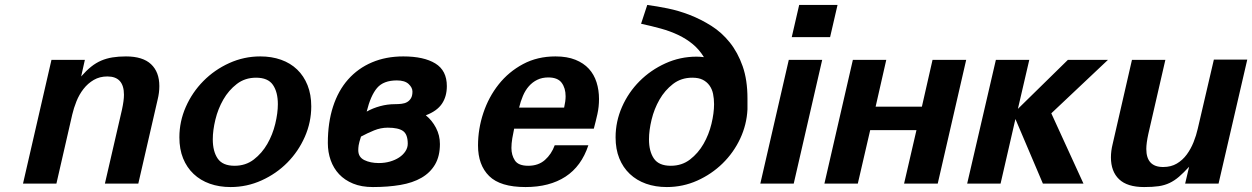

<svg xmlns="http://www.w3.org/2000/svg" viewBox="-20 -742 5061 776"><path d="M188 -500H323L308 -433Q329 -457 348.5 -472.5Q368 -488 389 -497Q410 -506 434.5 -510Q459 -514 489 -514Q557 -514 590.5 -482.5Q624 -451 624 -394Q624 -367 617 -339L539 0H404L473 -299Q481 -336 481 -359Q481 -433 414 -433Q383 -433 359 -419Q335 -405 317.5 -382.5Q300 -360 289 -332.5Q278 -305 272 -279L208 0H73Z M705 -187Q705 -251 731 -310Q757 -369 802 -414.5Q847 -460 906.5 -487Q966 -514 1032 -514Q1078 -514 1116 -500.5Q1154 -487 1181 -461Q1208 -435 1223 -397.5Q1238 -360 1238 -312Q1238 -248 1212 -189Q1186 -130 1141.5 -85Q1097 -40 1037.5 -13Q978 14 912 14Q866 14 828 0.5Q790 -13 762.5 -39Q735 -65 720 -102Q705 -139 705 -187ZM840 -179Q840 -130 860 -101Q880 -72 928 -72Q973 -72 1006 -97.5Q1039 -123 1060.5 -160.5Q1082 -198 1092.5 -241.5Q1103 -285 1103 -321Q1103 -370 1083 -399Q1063 -428 1015 -428Q970 -428 937 -402.5Q904 -377 882.5 -339.5Q861 -302 850.5 -258.5Q840 -215 840 -179Z M1305 -164Q1305 -246 1326 -311Q1347 -376 1387 -421Q1427 -466 1483.5 -490Q1540 -514 1610 -514Q1693 -514 1739.5 -485.5Q1786 -457 1786 -394Q1786 -352 1766 -322.5Q1746 -293 1701 -276Q1726 -256 1742 -225.5Q1758 -195 1758 -160Q1758 -111 1738.5 -77.5Q1719 -44 1683.5 -23.5Q1648 -3 1598 5.5Q1548 14 1487 14Q1441 14 1407 0Q1373 -14 1350.5 -38Q1328 -62 1316.5 -94.5Q1305 -127 1305 -164ZM1462 -291Q1487 -305 1516.5 -313Q1546 -321 1576 -321Q1590 -321 1603 -322.5Q1616 -324 1625.5 -329.5Q1635 -335 1641 -345Q1647 -355 1647 -372Q1647 -388 1631.5 -402.5Q1616 -417 1584 -417Q1530 -417 1504 -386.5Q1478 -356 1462 -291ZM1428 -135Q1428 -107 1452.5 -95Q1477 -83 1511 -83Q1535 -83 1556 -89Q1577 -95 1593 -105.5Q1609 -116 1618.5 -130.5Q1628 -145 1628 -161Q1628 -199 1609 -212.5Q1590 -226 1547 -226Q1519 -226 1492 -215Q1465 -204 1439 -190Q1431 -165 1429.5 -154.5Q1428 -144 1428 -135Z M1912 -154Q1912 -221 1933.5 -285.5Q1955 -350 1995.5 -401Q2036 -452 2094 -483Q2152 -514 2225 -514Q2272 -514 2305.5 -500.5Q2339 -487 2360 -464Q2381 -441 2391 -409.5Q2401 -378 2401 -342Q2401 -310 2394.5 -281Q2388 -252 2380 -222H2058Q2054 -204 2050.5 -183Q2047 -162 2047 -144Q2047 -115 2061 -93.5Q2075 -72 2115 -72Q2156 -72 2182.5 -95.5Q2209 -119 2222 -155H2358Q2330 -70 2265.5 -28Q2201 14 2104 14Q2002 14 1957 -30.5Q1912 -75 1912 -154ZM2260 -307Q2266 -333 2266 -353Q2266 -386 2250 -407.5Q2234 -429 2196 -429Q2171 -429 2151.5 -419.5Q2132 -410 2117.5 -393.5Q2103 -377 2093.5 -354.5Q2084 -332 2078 -307Z M2571 -646 2596 -722Q2634 -717 2678.5 -708Q2723 -699 2768 -681.5Q2813 -664 2855 -637.5Q2897 -611 2929.5 -570.5Q2962 -530 2981.5 -474.5Q3001 -419 3001 -344V-300Q2998 -238 2971.5 -181.5Q2945 -125 2900.5 -81.5Q2856 -38 2798 -12Q2740 14 2675 14Q2629 14 2591 0.5Q2553 -13 2525.5 -39Q2498 -65 2483 -102Q2468 -139 2468 -187Q2468 -251 2494 -310Q2520 -369 2565 -414Q2610 -459 2669.5 -486Q2729 -513 2795 -513Q2803 -513 2810.5 -512.5Q2818 -512 2825 -511Q2806 -542 2780 -563.5Q2754 -585 2721.5 -600.5Q2689 -616 2651 -626.5Q2613 -637 2571 -646ZM2603 -179Q2603 -130 2623 -101Q2643 -72 2691 -72Q2736 -72 2769 -97.5Q2802 -123 2823.5 -160.5Q2845 -198 2855.5 -241.5Q2866 -285 2866 -321Q2866 -343 2862 -362.5Q2858 -382 2847.5 -396.5Q2837 -411 2820.5 -419.5Q2804 -428 2778 -428Q2733 -428 2700 -402.5Q2667 -377 2645.5 -339.5Q2624 -302 2613.5 -258.5Q2603 -215 2603 -179Z M3180 -592 3210 -722H3365L3335 -592ZM3053 0 3168 -500H3303L3188 0Z M3634 0 3684 -216H3497L3447 0H3312L3427 -500H3562L3519 -311H3706L3749 -500H3885L3770 0Z M4005 -500H4140L4094 -302L4296 -500H4458L4229 -284L4359 0H4195L4084 -261L4024 0H3889Z M4470 -106Q4470 -132 4477 -160L4555 -500H4690L4621 -200Q4613 -163 4613 -140Q4613 -67 4681 -67Q4713 -67 4736.5 -81Q4760 -95 4776.5 -117.5Q4793 -140 4804 -167.5Q4815 -195 4821 -222L4886 -501H5021L4905 0H4770L4786 -68Q4764 -44 4745.5 -28Q4727 -12 4707 -2.5Q4687 7 4663 10.5Q4639 14 4604 14Q4536 14 4503 -17.5Q4470 -49 4470 -106Z"/></svg>

Font: Perun
Style: Bold Italic
Weight: 700
Italic angle: -12°
Foundry: Copyright (c) Stefan Peev, Context Ltd, 2016
Version: Version 1.027